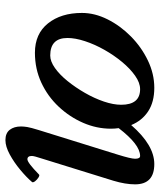

<svg xmlns="http://www.w3.org/2000/svg" viewBox="38 -494 575 690"><g transform="rotate(90 325.0 -148.5)"><path d="M169 13Q101 13 63.5 -34Q26 -81 26 -156Q26 -202 49 -248Q72 -294 110.5 -332Q149 -370 197 -393Q245 -416 295 -416Q346 -416 379.5 -394Q413 -372 429 -333Q501 -416 569 -416Q642 -416 642 -347Q642 -312 629 -269L549 -11Q540 16 540 24Q540 40 552 40Q564 40 606 -1Q609 -5 617 0Q625 5 630.5 12Q636 19 634 23Q617 43 590 65.5Q563 88 534.5 103.5Q506 119 483 119Q458 119 446 103.5Q434 88 434 63Q434 53 436 40.5Q438 28 447 -1L535 -284Q550 -332 550 -347Q550 -365 540 -365Q499 -365 440 -288Q442 -274 442 -260Q442 -209 421 -160.5Q400 -112 363 -72.5Q326 -33 276.5 -10Q227 13 169 13ZM179 -42Q200 -42 224 -59Q248 -76 271 -104.5Q294 -133 313.5 -167Q333 -201 344.5 -235Q356 -269 356 -297Q356 -365 300 -365Q277 -365 251.5 -347Q226 -329 202 -300Q178 -271 158.5 -236.5Q139 -202 127.5 -167Q116 -132 116 -104Q116 -42 179 -42Z"/></g></svg>

Font: Junicode SmExp
Style: Bold Italic
Weight: 700
Width: 6
Italic angle: -11°
Designer: Peter S. Baker
Version: Version 2.205; ttfautohint (v1.8.4)